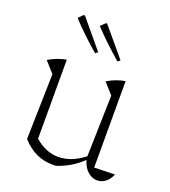

<svg xmlns="http://www.w3.org/2000/svg" viewBox="-133 -815 813 920"><g transform="rotate(20 273.5 -355.5)"><path d="M84 -67 92 -400 43 -455Q87 -481 133 -489V-86Q190 -37 253 -37Q319 -37 384 -88L392 -400L343 -455Q386 -481 433 -489V-48L538 -51Q527 -23 507.5 -9Q488 5 467 5Q441 5 418.5 -14.5Q396 -34 386 -70Q357 -42 324.5 -23Q292 -4 257 7Q248 7 240 7Q195 7 156.5 -11Q118 -29 84 -67ZM250 -564Q214 -595 179.5 -627.5Q145 -660 113 -695L136 -718L143 -717L262 -574ZM364 -564Q328 -595 293.5 -627.5Q259 -660 226 -695L250 -718L256 -717L376 -574Z"/></g></svg>

Font: Piazzolla ExtraLight
Style: Regular
Weight: 200
Designer: Juan Pablo del Peral
Foundry: Huerta Tipografica
Version: Version 1.330